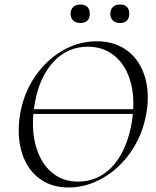

<svg xmlns="http://www.w3.org/2000/svg" viewBox="-20 -819 691 851"><path d="M92 -335H600V-314H92ZM63 -240Q63 -276 69 -313Q85 -406 135 -479.5Q185 -553 257 -594.5Q329 -636 409 -636Q480 -636 531 -603.5Q582 -571 608.5 -514.5Q635 -458 635 -387Q635 -348 628 -313Q611 -219 559.5 -145Q508 -71 435 -29.5Q362 12 284 12Q215 12 165 -20.5Q115 -53 89 -110.5Q63 -168 63 -240ZM561 -260Q571 -309 571 -359Q571 -433 547 -490Q523 -547 477 -579.5Q431 -612 369 -612Q280 -612 218 -546Q156 -480 135 -366Q126 -318 126 -273Q126 -199 149.5 -140.5Q173 -82 218 -48Q263 -14 326 -14Q413 -14 475 -78Q537 -142 561 -260ZM293 -758Q293 -777 304.5 -788Q316 -799 336 -799Q356 -799 367 -788.5Q378 -778 378 -758Q378 -738 367 -727.5Q356 -717 336 -717Q316 -717 304.5 -728Q293 -739 293 -758ZM469 -758Q469 -777 480.5 -788Q492 -799 512 -799Q532 -799 542.5 -788.5Q553 -778 553 -758Q553 -739 542.5 -728Q532 -717 512 -717Q492 -717 480.5 -728Q469 -739 469 -758Z"/></svg>

Font: Cormorant Garamond
Style: Italic
Weight: 400
Italic angle: -10°
Designer: Christian Thalmann (Catharsis Fonts)
Foundry: Catharsis Fonts
Version: Version 4.000